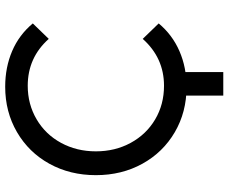

<svg xmlns="http://www.w3.org/2000/svg" viewBox="-92 -656 901 758"><g transform="rotate(-90 359.0 -277.5)"><path d="M215.5 -38.5C268.5 -7.5 328 8 394 8C445.3 8 492.5 -1.3 535.5 -20C578.5 -38.7 615 -66 645 -102L584 -165C534 -109 472.3 -81 399 -81C349.7 -81 305.3 -92.7 266 -116C226.7 -139.3 195.8 -171.5 173.5 -212.5C151.2 -253.5 140 -299.3 140 -350C140 -400.7 151.2 -446.5 173.5 -487.5C195.8 -528.5 226.8 -560.7 266.5 -584C306.2 -607.3 350.3 -619 399 -619C473 -619 534.7 -591.3 584 -536L645 -599C615 -635 578.7 -662.2 536 -680.5C493.3 -698.8 446.3 -708 395 -708C329 -708 269.3 -692.5 216 -661.5C162.7 -630.5 121 -587.8 91 -533.5C61 -479.2 46 -418 46 -350C46 -282 61 -220.8 91 -166.5C121 -112.2 162.5 -69.5 215.5 -38.5ZM453 153V-23H360V153Z"/></g></svg>

Font: Rookery
Style: Regular
Weight: 400
Designer: Ryan Kimball / Julieta Ulanovsky
Foundry: Motorola Mobility LLC.
Version: Version 1.0